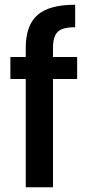

<svg xmlns="http://www.w3.org/2000/svg" viewBox="-20 -792 372 812"><path d="M23.9 -550.8H88.9V-589.8Q88.9 -685.5 139.2 -729Q188.5 -772 297.9 -772V-676.8Q243.7 -676.8 225.1 -658.2Q204.1 -638.7 204.1 -589.8V-550.8H306.2V-458H204.1V0H88.9V-458H23.9Z"/></svg>

Font: PoppinsZ Medium
Style: Regular
Weight: 500
Designer: Ninad Kale (Devanagari), Jonny Pinhorn (Latin)
Foundry: Indian Type Foundry
Version: Version 3.002;FEAKit 1.0